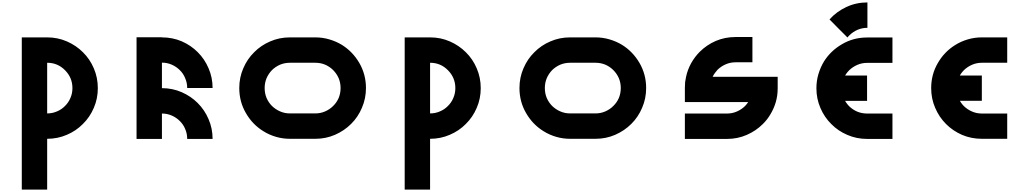

<svg xmlns="http://www.w3.org/2000/svg" viewBox="-20 -1149 8511 1588"><path d="M789.1 -419.9Q789.1 -333 755.9 -256.8Q723.6 -180.7 666 -124Q609.4 -66.4 533.2 -34.2Q457 -1 370.1 -1Q370.1 -71.3 370.1 -210.9Q413.1 -210.9 451.2 -227.5Q489.3 -243.2 517.6 -272.5Q546.9 -300.8 562.5 -338.9Q579.1 -377 579.1 -419.9Q631.8 -419.9 684.6 -419.9Q736.3 -419.9 789.1 -419.9ZM789.1 -419.9Q718.8 -419.9 579.1 -419.9Q579.1 -506.8 517.6 -568.4Q457 -629.9 370.1 -629.9Q370.1 -700.2 370.1 -839.8Q457 -839.8 533.2 -806.6Q609.4 -773.4 666 -716.8Q723.6 -660.2 755.9 -584Q789.1 -506.8 789.1 -419.9ZM160.2 -839.8Q229.5 -839.8 370.1 -839.8Q370.1 -419.9 370.1 418.9Q299.8 418.9 160.2 418.9Q160.2 0 160.2 -839.8Z M1109.4 -840.8Q1178.7 -840.8 1319.3 -840.8Q1319.3 -560.5 1319.3 0Q1249 0 1109.4 0Q1109.4 -280.3 1109.4 -840.8ZM1528.3 0Q1528.3 -43.9 1511.7 -82Q1496.1 -120.1 1466.8 -148.4Q1438.5 -176.8 1400.4 -193.4Q1362.3 -210 1319.3 -210Q1319.3 -279.3 1319.3 -419.9Q1406.2 -419.9 1482.4 -386.7Q1558.6 -353.5 1615.2 -296.9Q1672.9 -239.3 1705.1 -163.1Q1738.3 -86.9 1738.3 0Q1685.5 0 1633.8 0Q1581.1 0 1528.3 0ZM1528.3 -420.9Q1528.3 -463.9 1511.7 -502Q1496.1 -541 1466.8 -569.3Q1438.5 -597.7 1400.4 -614.3Q1362.3 -630.9 1319.3 -630.9Q1319.3 -700.2 1319.3 -839.8Q1406.2 -839.8 1482.4 -807.6Q1558.6 -774.4 1615.2 -717.8Q1672.9 -660.2 1705.1 -584Q1738.3 -507.8 1738.3 -420.9Q1685.5 -420.9 1633.8 -420.9Q1581.1 -420.9 1528.3 -420.9Z M2587.9 -210.9Q2630.9 -210.9 2668.9 -227.5Q2707 -244.1 2735.4 -272.5Q2764.6 -300.8 2781.2 -338.9Q2796.9 -377 2796.9 -420.9Q2867.2 -420.9 3006.8 -420.9Q3006.8 -334 2973.6 -257.8Q2941.4 -180.7 2883.8 -124Q2827.1 -67.4 2751 -34.2Q2674.8 -1 2587.9 -1Q2587.9 -53.7 2587.9 -106.4Q2587.9 -158.2 2587.9 -210.9ZM2796.9 -420.9Q2796.9 -463.9 2781.2 -502Q2764.6 -540 2735.4 -569.3Q2707 -597.7 2668.9 -614.3Q2630.9 -629.9 2587.9 -629.9Q2587.9 -700.2 2587.9 -839.8Q2648.4 -839.8 2704.1 -823.2Q2760.7 -806.6 2808.6 -777.3Q2897.5 -721.7 2952.1 -627.9Q3006.8 -533.2 3006.8 -420.9Q2954.1 -420.9 2902.3 -420.9Q2849.6 -420.9 2796.9 -420.9ZM2587.9 -1Q2517.6 -1 2377.9 -1Q2377.9 -71.3 2377.9 -210.9Q2448.2 -210.9 2587.9 -210.9Q2587.9 -140.6 2587.9 -1ZM2377.9 -629.9Q2335 -629.9 2296.9 -614.3Q2258.8 -597.7 2229.5 -569.3Q2201.2 -540 2184.6 -502Q2168.9 -463.9 2168.9 -420.9Q2098.6 -420.9 1959 -420.9Q1959 -507.8 1992.2 -584Q2024.4 -660.2 2082 -716.8Q2138.7 -774.4 2214.8 -806.6Q2291 -839.8 2377.9 -839.8Q2377.9 -788.1 2377.9 -735.4Q2377.9 -682.6 2377.9 -629.9ZM2168.9 -420.9Q2168.9 -377 2184.6 -338.9Q2201.2 -300.8 2229.5 -272.5Q2258.8 -244.1 2296.9 -227.5Q2335 -210.9 2377.9 -210.9Q2377.9 -140.6 2377.9 -1Q2317.4 -1 2261.7 -17.6Q2205.1 -34.2 2157.2 -64.5Q2067.4 -120.1 2013.7 -213.9Q1959 -307.6 1959 -420.9Q2011.7 -420.9 2063.5 -420.9Q2116.2 -420.9 2168.9 -420.9ZM2377.9 -839.8Q2447.3 -839.8 2587.9 -839.8Q2587.9 -770.5 2587.9 -629.9Q2517.6 -629.9 2377.9 -629.9Q2377.9 -700.2 2377.9 -839.8Z M3956.1 -419.9Q3956.1 -333 3922.9 -256.8Q3890.6 -180.7 3833 -124Q3776.4 -66.4 3700.2 -34.2Q3624 -1 3537.1 -1Q3537.1 -71.3 3537.1 -210.9Q3580.1 -210.9 3618.2 -227.5Q3656.2 -243.2 3684.6 -272.5Q3713.9 -300.8 3729.5 -338.9Q3746.1 -377 3746.1 -419.9Q3798.8 -419.9 3851.6 -419.9Q3903.3 -419.9 3956.1 -419.9ZM3956.1 -419.9Q3885.7 -419.9 3746.1 -419.9Q3746.1 -506.8 3684.6 -568.4Q3624 -629.9 3537.1 -629.9Q3537.1 -700.2 3537.1 -839.8Q3624 -839.8 3700.2 -806.6Q3776.4 -773.4 3833 -716.8Q3890.6 -660.2 3922.9 -584Q3956.1 -506.8 3956.1 -419.9ZM3327.1 -839.8Q3396.5 -839.8 3537.1 -839.8Q3537.1 -419.9 3537.1 418.9Q3466.8 418.9 3327.1 418.9Q3327.1 0 3327.1 -839.8Z M4905.3 -210.9Q4948.2 -210.9 4986.3 -227.5Q5024.4 -244.1 5052.7 -272.5Q5082 -300.8 5098.6 -338.9Q5114.3 -377 5114.3 -420.9Q5184.6 -420.9 5324.2 -420.9Q5324.2 -334 5291 -257.8Q5258.8 -180.7 5201.2 -124Q5144.5 -67.4 5068.4 -34.2Q4992.2 -1 4905.3 -1Q4905.3 -53.7 4905.3 -106.4Q4905.3 -158.2 4905.3 -210.9ZM5114.3 -420.9Q5114.3 -463.9 5098.6 -502Q5082 -540 5052.7 -569.3Q5024.4 -597.7 4986.3 -614.3Q4948.2 -629.9 4905.3 -629.9Q4905.3 -700.2 4905.3 -839.8Q4965.8 -839.8 5021.5 -823.2Q5078.1 -806.6 5126 -777.3Q5214.8 -721.7 5269.5 -627.9Q5324.2 -533.2 5324.2 -420.9Q5271.5 -420.9 5219.7 -420.9Q5167 -420.9 5114.3 -420.9ZM4905.3 -1Q4835 -1 4695.3 -1Q4695.3 -71.3 4695.3 -210.9Q4765.6 -210.9 4905.3 -210.9Q4905.3 -140.6 4905.3 -1ZM4695.3 -629.9Q4652.3 -629.9 4614.3 -614.3Q4576.2 -597.7 4546.9 -569.3Q4518.6 -540 4502 -502Q4486.3 -463.9 4486.3 -420.9Q4416 -420.9 4276.4 -420.9Q4276.4 -507.8 4309.6 -584Q4341.8 -660.2 4399.4 -716.8Q4456.1 -774.4 4532.2 -806.6Q4608.4 -839.8 4695.3 -839.8Q4695.3 -788.1 4695.3 -735.4Q4695.3 -682.6 4695.3 -629.9ZM4486.3 -420.9Q4486.3 -377 4502 -338.9Q4518.6 -300.8 4546.9 -272.5Q4576.2 -244.1 4614.3 -227.5Q4652.3 -210.9 4695.3 -210.9Q4695.3 -140.6 4695.3 -1Q4634.8 -1 4579.1 -17.6Q4522.5 -34.2 4474.6 -64.5Q4384.8 -120.1 4331.1 -213.9Q4276.4 -307.6 4276.4 -420.9Q4329.1 -420.9 4380.9 -420.9Q4433.6 -420.9 4486.3 -420.9ZM4695.3 -839.8Q4764.6 -839.8 4905.3 -839.8Q4905.3 -770.5 4905.3 -629.9Q4835 -629.9 4695.3 -629.9Q4695.3 -700.2 4695.3 -839.8Z M6063.5 -633.8Q6020.5 -633.8 5982.4 -617.2Q5944.3 -600.6 5915 -572.3Q5903.3 -559.6 5892.6 -544.9Q5881.8 -530.3 5874 -513.7Q5864.3 -493.2 5859.4 -470.7Q5854.5 -448.2 5854.5 -423.8Q5784.2 -423.8 5644.5 -423.8Q5644.5 -447.3 5646.5 -469.7Q5649.4 -492.2 5654.3 -513.7Q5667 -573.2 5696.3 -626Q5725.6 -678.7 5767.6 -720.7Q5824.2 -777.3 5900.4 -810.5Q5976.6 -842.8 6063.5 -842.8Q6063.5 -791 6063.5 -738.3Q6063.5 -685.5 6063.5 -633.8ZM6203.1 -842.8Q6203.1 -773.4 6203.1 -633.8Q6156.2 -633.8 6063.5 -633.8Q6063.5 -703.1 6063.5 -842.8Q6110.4 -842.8 6203.1 -842.8ZM6396.5 -304.7Q6380.9 -252 6353.5 -206.1Q6327.1 -160.2 6289.1 -123Q6232.4 -66.4 6156.2 -33.2Q6080.1 0 5993.2 0Q5993.2 -70.3 5993.2 -210Q6036.1 -210 6074.2 -226.6Q6112.3 -243.2 6141.6 -271.5Q6148.4 -279.3 6155.3 -287.1Q6162.1 -295.9 6168 -304.7Q6184.6 -329.1 6193.4 -358.4Q6203.1 -387.7 6203.1 -419.9Q6272.5 -419.9 6412.1 -419.9Q6412.1 -389.6 6408.2 -360.4Q6404.3 -332 6396.5 -304.7ZM5644.5 0Q5644.5 -70.3 5644.5 -210Q5760.7 -210 5993.2 -210Q5993.2 -140.6 5993.2 0Q5877 0 5644.5 0ZM6412.1 -419.9Q6412.1 -389.6 6408.2 -360.4Q6404.3 -332 6396.5 -304.7Q6145.5 -304.7 5644.5 -304.7Q5644.5 -343.8 5644.5 -423.8Q5644.5 -447.3 5646.5 -469.7Q5649.4 -492.2 5654.3 -513.7Q5907.2 -513.7 6412.1 -513.7Q6412.1 -490.2 6412.1 -466.8Q6412.1 -443.4 6412.1 -419.9Z M7151.4 -524.4Q7151.4 -454.1 7151.4 -314.5Q7039.1 -314.5 6814.5 -314.5Q6814.5 -383.8 6814.5 -524.4Q6926.8 -524.4 7151.4 -524.4ZM7361.3 0Q7291 0 7151.4 0Q7151.4 -69.3 7151.4 -210Q7221.7 -210 7361.3 -210Q7361.3 -139.6 7361.3 0ZM7361.3 -628.9Q7291 -628.9 7151.4 -628.9Q7151.4 -699.2 7151.4 -838.9Q7221.7 -838.9 7361.3 -838.9Q7361.3 -769.5 7361.3 -628.9ZM6942.4 -418.9Q6942.4 -376 6958 -337.9Q6974.6 -299.8 7002.9 -270.5Q7032.2 -242.2 7070.3 -225.6Q7108.4 -210 7151.4 -210Q7151.4 -139.6 7151.4 0Q7064.5 0 6988.3 -33.2Q6912.1 -65.4 6855.5 -123Q6797.9 -179.7 6765.6 -255.9Q6732.4 -332 6732.4 -418.9Q6785.2 -418.9 6836.9 -418.9Q6889.6 -418.9 6942.4 -418.9ZM7151.4 -628.9Q7108.4 -628.9 7070.3 -612.3Q7032.2 -595.7 7002.9 -567.4Q6974.6 -539.1 6958 -501Q6942.4 -462.9 6942.4 -418.9Q6872.1 -418.9 6732.4 -418.9Q6732.4 -480.5 6749 -536.1Q6765.6 -591.8 6794.9 -640.6Q6850.6 -729.5 6945.3 -784.2Q7039.1 -838.9 7151.4 -838.9Q7151.4 -786.1 7151.4 -733.4Q7151.4 -681.6 7151.4 -628.9ZM6840.8 -988.3Q6898.4 -1052.7 6979.5 -1090.8Q7060.5 -1128.9 7154.3 -1128.9Q7154.3 -1058.6 7154.3 -918.9Q7110.4 -918.9 7072.3 -902.3Q7034.2 -885.7 7005.9 -857.4Q7001 -853.5 6997.1 -848.6Q6993.2 -843.8 6989.3 -838.9Q6952.1 -876 6915 -913.1Q6877.9 -950.2 6840.8 -988.3Z M8100.6 -524.4Q8100.6 -455.1 8100.6 -315.4Q7988.3 -315.4 7763.7 -315.4Q7763.7 -384.8 7763.7 -524.4Q7876 -524.4 8100.6 -524.4ZM8310.5 -1Q8240.2 -1 8100.6 -1Q8100.6 -70.3 8100.6 -210Q8170.9 -210 8310.5 -210Q8310.5 -140.6 8310.5 -1ZM8310.5 -629.9Q8240.2 -629.9 8100.6 -629.9Q8100.6 -700.2 8100.6 -839.8Q8170.9 -839.8 8310.5 -839.8Q8310.5 -769.5 8310.5 -629.9ZM7891.6 -419.9Q7891.6 -377 7907.2 -338.9Q7923.8 -299.8 7952.1 -271.5Q7981.4 -243.2 8019.5 -226.6Q8057.6 -210 8100.6 -210Q8100.6 -140.6 8100.6 -1Q8013.7 -1 7937.5 -33.2Q7861.3 -66.4 7804.7 -123Q7747.1 -180.7 7714.8 -256.8Q7681.6 -333 7681.6 -419.9Q7734.4 -419.9 7786.1 -419.9Q7838.9 -419.9 7891.6 -419.9ZM8100.6 -629.9Q8057.6 -629.9 8019.5 -613.3Q7981.4 -596.7 7952.1 -568.4Q7923.8 -540 7907.2 -502Q7891.6 -463.9 7891.6 -419.9Q7821.3 -419.9 7681.6 -419.9Q7681.6 -533.2 7736.3 -627Q7790 -720.7 7879.9 -776.4Q7927.7 -806.6 7984.4 -823.2Q8040 -839.8 8100.6 -839.8Q8100.6 -787.1 8100.6 -734.4Q8100.6 -681.6 8100.6 -629.9Z"/></svg>

Font: CornerV20
Style: Regular
Weight: 400
Designer: Olivier Tavernier
Version: Version 20